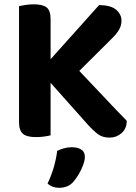

<svg xmlns="http://www.w3.org/2000/svg" viewBox="-20 -636 638 901"><path d="M151.5 -321.4 314.6 -342.9Q400 -253 466.6 -182.2Q533.2 -111.4 574.8 -69.1Q574.5 -32.2 550.4 -11.2Q526.4 9.8 494.2 9.8Q460.1 9.8 437.8 -7.6Q415.4 -25.1 394.3 -48.7ZM318.5 -269.9 132.4 -263.1 444.8 -612Q500.6 -611.7 525.3 -590.1Q550.1 -568.5 550.1 -539Q550.1 -516.8 538.9 -497.2Q527.8 -477.5 503.2 -453.4ZM69.3 -420.3H217.4V-1Q207.8 1.7 188.6 4.6Q169.4 7.4 148.9 7.4Q105.6 7.4 87.4 -8.3Q69.3 -24.1 69.3 -62.2ZM217.4 -236.8H69.3V-607.4Q79.3 -609.4 99.1 -612.6Q118.8 -615.8 137.9 -615.8Q179.8 -615.8 198.6 -601.3Q217.4 -586.8 217.4 -546.2ZM324.7 216.6Q311.1 232.3 294.1 238.8Q277.1 245.3 257.6 245.3Q224.6 245.3 203.2 225.2Q222.2 185.2 233.1 146.4Q244 107.7 248.4 71.8Q262.4 65 280.2 59.9Q297.9 54.9 316.4 54.9Q343.8 54.9 361 65.6Q378.3 76.3 378.3 100.5Q378.3 116.5 369.8 139.1Q361.4 161.7 349.1 182.4Q336.9 203.2 324.7 216.6Z"/></svg>

Font: Baloo Bhaina 2
Style: Regular
Weight: 400
Designer: Yesha Goshar, Manish Minz, Shuchita Grover and Ek Type
Foundry: Ek Type
Version: Version 1.700